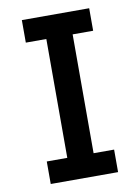

<svg xmlns="http://www.w3.org/2000/svg" viewBox="-84 -792 617 848"><g transform="rotate(-10 225.0 -367.5)"><path d="M74 0V-101H166V-634H74V-735H376V-634H284V-101H376V0Z"/></g></svg>

Font: Iosevka Book
Style: Bold
Weight: 700
Designer: Belleve Invis
Foundry: Belleve Invis
Version: Version 28.0.7; ttfautohint (v1.8.3)